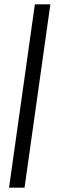

<svg xmlns="http://www.w3.org/2000/svg" viewBox="-20 -762 276 892"><path d="M142 -742H214L94 110H22Z"/></svg>

Font: Rosario Medium
Style: Italic
Weight: 500
Italic angle: -8.05°
Version: Version 1.201